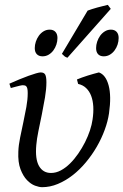

<svg xmlns="http://www.w3.org/2000/svg" viewBox="-20 -758 513 798"><path d="M433.1 -287.1Q428.2 -253.4 415 -217.8Q401.9 -182.1 382.1 -147.9Q362.3 -113.8 336.9 -83.3Q311.5 -52.7 282 -29.8Q252.4 -6.8 220.2 6.6Q188 20 154.8 20Q143.1 20 125.7 13.7Q108.4 7.3 92.3 -9.3Q76.2 -25.9 65.2 -54.7Q54.2 -83.5 56.2 -127.9Q57.1 -154.3 63.5 -185.5Q69.8 -216.8 76.9 -249.5Q84 -282.2 89.6 -313.5Q95.2 -344.7 95.2 -371.1Q95.2 -382.3 93.8 -388.9Q92.3 -395.5 89.6 -398.7Q86.9 -401.9 83.3 -402.8Q79.6 -403.8 75.2 -403.8Q70.8 -403.8 62.5 -401.9Q54.2 -399.9 45.9 -397.7Q37.6 -395.5 31.2 -393.8Q24.9 -392.1 24.9 -392.1L19 -410.2Q39.6 -419.4 60.3 -428Q81.1 -436.5 98.6 -442.9Q116.2 -449.2 129.6 -453.1Q143.1 -457 148.9 -457Q163.1 -457 168 -447.8Q172.9 -438.5 172.9 -416Q172.9 -388.2 167 -353Q161.1 -317.9 153.8 -282Q146.5 -246.1 139.6 -212.9Q132.8 -179.7 130.9 -155.8Q125.5 -97.2 142.1 -68.1Q158.7 -39.1 191.9 -39.1Q212.9 -39.1 232.9 -49.8Q252.9 -60.5 271 -78.4Q289.1 -96.2 304.9 -119.1Q320.8 -142.1 333.3 -166.7Q345.7 -191.4 353.8 -215.8Q361.8 -240.2 364.7 -261.2Q369.1 -290.5 367.7 -315.4Q366.2 -340.3 358.9 -359.6Q351.6 -378.9 338.1 -391.8Q324.7 -404.8 304.7 -409.2L299.8 -427.7Q308.6 -431.6 320.6 -435.8Q332.5 -439.9 345.2 -444.1Q357.9 -448.2 369.9 -451.4Q381.8 -454.6 391.1 -457Q419.4 -447.3 431.4 -403.3Q443.4 -359.4 433.1 -287.1ZM473.1 -600.1Q473.1 -586.4 468.8 -573Q464.4 -559.6 456.3 -548.6Q448.2 -537.6 436.8 -530.8Q425.3 -523.9 411.1 -523.9Q396 -523.9 387.7 -532.7Q379.4 -541.5 379.4 -558.1Q379.4 -571.3 383.8 -584.7Q388.2 -598.1 396.2 -609.4Q404.3 -620.6 415.8 -627.7Q427.2 -634.8 440.9 -634.8Q456.1 -634.8 464.6 -625.7Q473.1 -616.7 473.1 -600.1ZM218.8 -600.1Q218.8 -586.4 214.4 -573Q210 -559.6 201.9 -548.6Q193.8 -537.6 182.4 -530.8Q170.9 -523.9 156.7 -523.9Q141.6 -523.9 133.1 -532.7Q124.5 -541.5 124.5 -558.1Q124.5 -571.3 128.9 -584.7Q133.3 -598.1 141.4 -609.4Q149.4 -620.6 160.9 -627.7Q172.4 -634.8 186.5 -634.8Q201.7 -634.8 210.2 -625.7Q218.8 -616.7 218.8 -600.1ZM260.3 -518.1Q252.9 -520.5 249 -523.4Q245.1 -526.4 237.3 -534.2L344.2 -713.9Q351.6 -716.8 362.3 -720.2Q373 -723.6 384.5 -726.8Q396 -730 407.5 -732.7Q418.9 -735.4 428.2 -737.8L440.4 -721.2Z"/></svg>

Font: Gentium
Style: Italic
Weight: 400
Italic angle: -7°
Designer: J. Victor Gaultney
Version: Version 1.02; 2005; OFL release